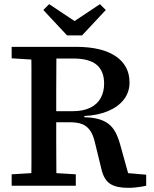

<svg xmlns="http://www.w3.org/2000/svg" viewBox="-20 -892 738 922"><path d="M36 0V-55L171 -63H211L344 -55V0ZM130 0Q131 -51 131 -102.5Q131 -154 131 -205.5Q131 -257 131 -309V-359Q131 -410 131 -461.5Q131 -513 131 -564.5Q131 -616 130 -667H251Q251 -615 250.5 -563Q250 -511 250 -458Q250 -405 250 -349V-315Q250 -261 250 -208Q250 -155 250.5 -103.5Q251 -52 251 0ZM594 10Q539 10 509.5 -9Q480 -28 468 -76L436 -207Q427 -246 411.5 -267Q396 -288 373 -296.5Q350 -305 313 -305H194V-358H327Q380 -358 414 -375Q448 -392 464 -422Q480 -452 480 -490Q480 -551 444 -581Q408 -611 332 -611H204V-667H346Q469 -667 535.5 -622Q602 -577 602 -496Q602 -450 575.5 -415Q549 -380 500 -359Q451 -338 385 -335V-329Q424 -328 452 -320.5Q480 -313 500 -298Q520 -283 533.5 -258.5Q547 -234 557 -198L604 -29L556 -64L682 -53V0Q670 3 656 5Q642 7 627 8.5Q612 10 594 10ZM36 -612V-667H176V-604H163ZM216 -872 383 -761H293L460 -872L488 -844L374 -722H302L188 -844Z"/></svg>

Font: Source Serif 4 Medium
Style: Regular
Weight: 500
Designer: Frank Grießhammer
Foundry: Adobe Systems Incorporated
Version: Version 4.004;hotconv 1.0.116;makeotfexe 2.5.65601